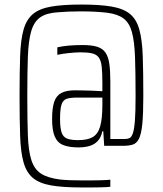

<svg xmlns="http://www.w3.org/2000/svg" viewBox="-20 -716 717 844"><path d="M338 108Q256 108 204.5 99Q153 90 124.5 66Q96 42 83.5 -2.5Q71 -47 68.5 -118.5Q66 -190 66 -294Q66 -398 68.5 -469.5Q71 -541 83.5 -585.5Q96 -630 124.5 -654Q153 -678 204.5 -687Q256 -696 338 -696Q420 -696 471.5 -687Q523 -678 551.5 -654.5Q580 -631 592.5 -586Q605 -541 607.5 -469.5Q610 -398 610 -294Q610 -215 605.5 -170.5Q601 -126 590.5 -105.5Q580 -85 562.5 -80Q545 -75 520 -75H438L434 -139H430Q424 -111 409 -95.5Q394 -80 372.5 -74Q351 -68 325 -68Q286 -68 260 -77.5Q234 -87 221.5 -114Q209 -141 209 -193Q209 -240 218 -267.5Q227 -295 249 -307Q271 -319 310 -319Q324 -319 342 -318.5Q360 -318 382 -317.5Q404 -317 430 -315V-352Q430 -397 427 -423.5Q424 -450 414 -463.5Q404 -477 384.5 -481.5Q365 -486 333 -486Q322 -486 308.5 -485Q295 -484 280.5 -482.5Q266 -481 253.5 -479Q241 -477 232 -475V-508Q254 -513 281.5 -515.5Q309 -518 343 -518Q383 -518 407 -510.5Q431 -503 443.5 -485Q456 -467 460.5 -436Q465 -405 465 -358V-105H529Q541 -105 549.5 -109Q558 -113 564 -130Q570 -147 573 -185.5Q576 -224 576 -294Q576 -397 573.5 -465.5Q571 -534 560 -574.5Q549 -615 523.5 -634.5Q498 -654 451 -660Q426 -663 397.5 -664.5Q369 -666 337 -666Q308 -666 282 -665Q256 -664 234 -662Q184 -659 156.5 -639.5Q129 -620 117 -578Q105 -536 102.5 -466.5Q100 -397 100 -294Q100 -189 102.5 -120.5Q105 -52 118 -12Q131 28 160 47Q189 66 243 73Q261 75 285 76Q309 77 338 77Q362 77 381.5 77Q401 77 417 76.5Q433 76 445 75.5Q457 75 465 74V105Q459 106 448.5 106.5Q438 107 422 107.5Q406 108 385 108Q364 108 338 108ZM324 -100Q364 -100 387 -113Q410 -126 420 -159.5Q430 -193 430 -254V-287H316Q287 -287 271.5 -281Q256 -275 250 -255Q244 -235 244 -193Q244 -155 250.5 -134.5Q257 -114 274.5 -107Q292 -100 324 -100Z"/></svg>

Font: Saira Thin Condensed
Style: Regular
Weight: 100
Width: 3
Version: Version 1.101